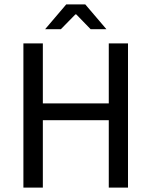

<svg xmlns="http://www.w3.org/2000/svg" viewBox="-20 -853 688 873"><path d="M86.4 0V-655.8H174.8V-382.8H474.6V-655.8H562V0H474.6V-306.6H174.8V0ZM185.1 -720.2 281.2 -833H367.7L463.9 -720.2H392.1L326.7 -787.6H322.8L256.8 -720.2Z"/></svg>

Font: Varta Medium
Style: Regular
Weight: 500
Designer: Joana Correia, Viktoriya Grabowska, Eben Sorkin
Foundry: Sorkin Type Co.
Version: Version 1.004